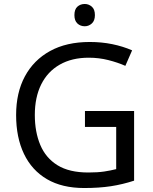

<svg xmlns="http://www.w3.org/2000/svg" viewBox="-20 -935 768 965"><path d="M407 -377H654V-27Q596 -8 537 1Q478 10 403 10Q292 10 216 -34.5Q140 -79 100.5 -161.5Q61 -244 61 -357Q61 -469 105 -551Q149 -633 231.5 -678.5Q314 -724 431 -724Q491 -724 544.5 -713Q598 -702 644 -682L610 -604Q572 -621 524.5 -633Q477 -645 426 -645Q341 -645 280 -610Q219 -575 187 -510.5Q155 -446 155 -357Q155 -272 182.5 -206.5Q210 -141 269 -104.5Q328 -68 424 -68Q471 -68 504 -73Q537 -78 564 -85V-297H407ZM406 -915Q426 -915 441.5 -901.5Q457 -888 457 -859Q457 -831 441.5 -817Q426 -803 406 -803Q384 -803 369 -817Q354 -831 354 -859Q354 -888 369 -901.5Q384 -915 406 -915Z"/></svg>

Font: Noto Sans Sora Sompeng
Style: Regular
Weight: 400
Designer: Monotype Design Team. David Williams.
Foundry: Monotype Imaging Inc.
Version: Version 2.101